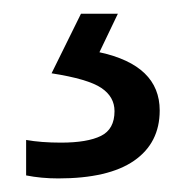

<svg xmlns="http://www.w3.org/2000/svg" viewBox="-20 -20 267 280"><path d="M212.9 141.1Q212.9 188.5 175.5 214.4Q138.2 240.2 64.9 240.2Q40 240.2 18.1 235.8V184.1Q40 188 68.8 188Q107.4 188 127.2 178.2Q147 168.5 147 142.1Q147 121.1 127.7 108.2Q108.4 95.2 55.2 86.9L98.1 0H151.9L125 56.2Q212.9 75.2 212.9 141.1Z"/></svg>

Font: HunimalSansv1.5
Style: Regular
Weight: 400
Foundry: Ascender Corporation
Version: Version 1.10